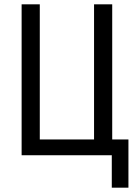

<svg xmlns="http://www.w3.org/2000/svg" viewBox="-20 -718 640 888"><path d="M497 0H80V-698H164V-73H415V-698H499V-73H574V150H497Z"/></svg>

Font: iA Writer Quattro V
Style: Regular
Weight: 400
Designer: Mike Abbink, Paul van der Laan, Pieter van Rosmalen, Oliver Reichenstein
Foundry: Information Architects Inc.
Version: Version 2.000